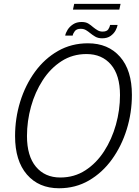

<svg xmlns="http://www.w3.org/2000/svg" viewBox="-20 -971 724 1000"><path d="M287.5 9.5Q182 9.5 120.2 -62Q58.5 -133.5 58.5 -262Q58.5 -355 85.2 -441.5Q112 -528 162 -596.8Q212 -665.5 282 -705.5Q352 -745.5 438 -745.5Q543.5 -745.5 605.2 -675.2Q667 -605 667 -477Q667 -384 640 -297Q613 -210 563 -140.8Q513 -71.5 443.2 -31Q373.5 9.5 287.5 9.5ZM294 -46.5Q367 -46.5 424.5 -83.8Q482 -121 522.2 -183.2Q562.5 -245.5 583.8 -321.8Q605 -398 605 -475.5Q605 -579.5 558 -634.5Q511 -689.5 430.5 -689.5Q358 -689.5 300.5 -652.5Q243 -615.5 202.8 -553.5Q162.5 -491.5 141.5 -415.8Q120.5 -340 120.5 -262.5Q120.5 -158.5 167.2 -102.5Q214 -46.5 294 -46.5ZM592.5 -841Q590.5 -828.5 581.8 -812.2Q573 -796 556 -783.8Q539 -771.5 512 -771.5Q490.5 -771.5 475.5 -780.5Q460.5 -789.5 449 -799Q439.5 -807 428 -814Q416.5 -821 400.5 -821Q379 -821 369.8 -809Q360.5 -797 358.5 -785.5H319.5Q322 -799.5 332.2 -816Q342.5 -832.5 360.8 -844.5Q379 -856.5 405 -856.5Q427 -856.5 440.5 -848Q454 -839.5 464.5 -830Q475.5 -821 487.5 -813.8Q499.5 -806.5 514 -806.5Q536 -806.5 543.8 -818Q551.5 -829.5 553.5 -841ZM360 -921 366.5 -951H608L601.5 -921Z"/></svg>

Font: Epilogue Light
Style: Italic
Weight: 300
Italic angle: -12°
Designer: Tyler Finck
Foundry: Etcetera Type Co
Version: Version 2.111; ttfautohint (v1.8.3)